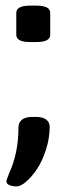

<svg xmlns="http://www.w3.org/2000/svg" viewBox="-20 -545 238 685"><path d="M109.9 -524.9Q159.2 -524.9 159.2 -499V-420.9Q159.2 -395 109.9 -395H86.9Q38.1 -395 38.1 -420.9V-499Q38.1 -524.9 86.9 -524.9ZM108.9 -127.9Q132.3 -127.9 144.8 -118.4Q157.2 -108.9 157.2 -92.8Q157.2 -51.8 144 -11Q130.9 29.8 112.3 57.6Q93.8 85.4 73.7 102.8Q53.7 120.1 39.1 120.1Q25.4 120.1 14.2 115.7Q2.9 111.3 2.9 102.1Q2.9 97.7 12.2 74.2Q45.9 1.5 45.9 -90.8Q45.9 -107.9 58.3 -117.9Q70.8 -127.9 95.2 -127.9Z"/></svg>

Font: Asap Symbol
Style: Regular
Weight: 900
Designer: Tania Quindós, Elena González Miranda, Marcela Romero, Pablo Cosgaya
Foundry: Omnibus-Type
Version: Version 1.000;PS 001.000;hotconv 1.0.70;makeotf.lib2.5.58329